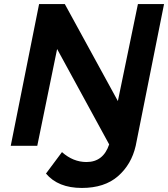

<svg xmlns="http://www.w3.org/2000/svg" viewBox="-20 -720 830 948"><path d="M384 208Q267 208 207 137L286 31Q341 80 407 80Q490 80 519 -7L262 -478L164 0H33L173 -700H300L562 -221L661 -700H790L650 0Q629 92 562.5 150Q496 208 384 208Z"/></svg>

Font: Argentum Sans Medium
Style: Italic
Weight: 500
Italic angle: -11°
Designer: Julieta Ulanovsky (font), Cristiano Sobral (main changes and remaster)
Foundry: Julieta Ulanovsky (font), Cristiano Sobral (main changes and remaster)
Version: Version 2.007;June 15, 2022;FontCreator 14.0.0.2814 64-bit; 